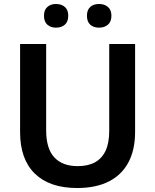

<svg xmlns="http://www.w3.org/2000/svg" viewBox="-20 -935 780 965"><path d="M659 -272Q659 -182 625.5 -119Q592 -56 527 -23Q462 10 368 10Q229 10 155 -62.5Q81 -135 81 -270V-714H212V-280Q212 -188 253 -144Q294 -100 370 -100Q422 -100 457 -119Q492 -138 510.5 -177Q529 -216 529 -277V-714H659ZM201 -856Q201 -885 218 -900Q235 -915 261 -915Q289 -915 306 -900Q323 -885 323 -856Q323 -826 306 -811Q289 -796 261 -796Q235 -796 218 -811Q201 -826 201 -856ZM417 -856Q417 -885 433.5 -900Q450 -915 478 -915Q505 -915 522.5 -900Q540 -885 540 -856Q540 -826 522.5 -811Q505 -796 478 -796Q450 -796 433.5 -811Q417 -826 417 -856Z"/></svg>

Font: Noto Sans Hebrew Thin SemiBold
Style: Regular
Weight: 600
Version: Version 3.001